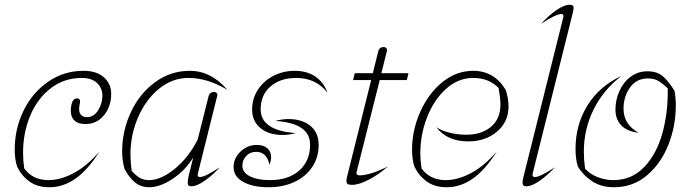

<svg xmlns="http://www.w3.org/2000/svg" viewBox="-20 -778 2905 808"><path d="M52 -77Q42 -107 42 -149Q42 -236 79 -312Q116 -388 182.5 -434Q249 -480 331 -480Q387 -480 417.5 -452.5Q448 -425 448 -383Q448 -331 418 -293.5Q388 -256 339 -256Q309 -256 293.5 -270.5Q278 -285 278 -311Q278 -333 284 -348.5Q290 -364 304 -364Q317 -364 317 -351Q317 -346 315 -338Q313 -330 313 -319Q313 -303 321.5 -294Q330 -285 346 -285Q375 -285 393 -314Q411 -343 411 -375Q411 -407 388.5 -428.5Q366 -450 324 -450Q250 -450 193.5 -406.5Q137 -363 107 -291Q77 -219 77 -135Q77 -102 82 -69Q118 -20 184 -20Q235 -20 291 -50Q347 -80 399 -141Q350 -63 298 -26.5Q246 10 188 10Q137 10 103.5 -14.5Q70 -39 52 -77Z M812 -41Q812 -33 821 -33Q832 -33 851.5 -42.5Q871 -52 905 -74Q872 -38 839.5 -16Q807 6 785 6Q777 6 773.5 2.5Q770 -1 770 -9Q770 -18 773 -34L793 -115Q759 -60 706 -25Q653 10 608 10Q573 10 548.5 -10Q524 -30 504 -67Q494 -104 494 -140Q494 -227 530.5 -305.5Q567 -384 632.5 -432Q698 -480 779 -480Q868 -480 937 -400Q853 -450 774 -450Q704 -450 648 -403.5Q592 -357 560.5 -283Q529 -209 529 -129Q529 -94 534 -59Q552 -39 568.5 -29.5Q585 -20 607 -20Q657 -20 715 -67Q773 -114 812 -191L858 -374Q860 -382 866 -386.5Q872 -391 880 -391Q888 -391 892 -386.5Q896 -382 894 -374L813 -49Q812 -46 812 -41Z M1041 -317Q1041 -364 1066 -401.5Q1091 -439 1132 -459.5Q1173 -480 1220 -480Q1272 -480 1307.5 -455.5Q1343 -431 1358 -388Q1310 -450 1227 -450Q1159 -450 1118 -414Q1077 -378 1077 -318Q1077 -273 1114.5 -248Q1152 -223 1225 -218Q1196 -210 1169 -210Q1111 -210 1076 -239Q1041 -268 1041 -317ZM963 -75Q963 -112 992 -140Q1021 -168 1061 -168Q1089 -168 1105 -154Q1121 -140 1121 -117Q1121 -102 1114 -85Q1102 -139 1058 -139Q1032 -139 1016 -121.5Q1000 -104 1000 -81Q1000 -52 1032 -36Q1064 -20 1116 -20Q1194 -20 1239.5 -60.5Q1285 -101 1285 -169Q1285 -260 1138 -269Q1168 -277 1194 -277Q1251 -277 1286 -248.5Q1321 -220 1321 -169Q1321 -115 1293.5 -74.5Q1266 -34 1218.5 -12Q1171 10 1110 10Q1044 10 1003.5 -12.5Q963 -35 963 -75Z M1481 -55Q1480 -53 1480 -50Q1480 -40 1494 -40Q1513 -40 1543.5 -49Q1574 -58 1613 -78Q1573 -43 1531.5 -21.5Q1490 0 1461 0Q1449 0 1443.5 -3.5Q1438 -7 1438 -16Q1438 -27 1442 -40L1542 -441H1466L1473 -470H1549L1572 -563Q1577 -580 1594 -580Q1602 -580 1606 -575Q1610 -570 1608 -563L1585 -470H1699L1692 -441H1578Z M1724 -77Q1714 -107 1714 -149Q1714 -228 1747.5 -305Q1781 -382 1840 -431Q1899 -480 1971 -480Q2060 -480 2108 -400Q2120 -364 2120 -330Q2120 -265 2071.5 -224Q2023 -183 1951 -183Q1861 -183 1816 -243Q1838 -228 1872 -219.5Q1906 -211 1941 -211Q2007 -211 2046.5 -244.5Q2086 -278 2086 -338Q2086 -366 2078 -408Q2037 -450 1972 -450Q1908 -450 1857 -404Q1806 -358 1777.5 -285Q1749 -212 1749 -135Q1749 -102 1754 -69Q1790 -20 1856 -20Q1907 -20 1963 -50Q2019 -80 2071 -141Q2022 -63 1970 -26.5Q1918 10 1860 10Q1809 10 1775.5 -14.5Q1742 -39 1724 -77Z M2179 -9Q2179 -19 2183 -34L2350 -703Q2351 -706 2351 -711Q2351 -719 2342 -719Q2320 -719 2257 -678Q2290 -714 2322.5 -736Q2355 -758 2377 -758Q2386 -758 2390 -755Q2394 -752 2394 -745Q2394 -738 2389 -718L2222 -49Q2221 -47 2221 -42Q2221 -33 2231 -33Q2253 -33 2315 -74Q2283 -39 2250 -16.5Q2217 6 2195 6Q2179 6 2179 -9Z M2412 -77Q2402 -108 2402 -151Q2402 -253 2452 -334Q2502 -415 2596 -459Q2520 -401 2478.5 -318Q2437 -235 2437 -140Q2437 -106 2442 -69Q2461 -46 2494 -33Q2527 -20 2561 -20Q2639 -20 2691.5 -75.5Q2744 -131 2768 -219Q2792 -307 2790 -406Q2766 -429 2748.5 -438.5Q2731 -448 2707 -448Q2659 -448 2631.5 -410Q2604 -372 2604 -320Q2604 -254 2668 -219Q2619 -225 2594.5 -250.5Q2570 -276 2570 -317Q2570 -358 2587 -395.5Q2604 -433 2634.5 -455.5Q2665 -478 2705 -478Q2745 -478 2769.5 -457Q2794 -436 2819 -395Q2824 -365 2824 -334Q2824 -247 2792.5 -168Q2761 -89 2702 -39.5Q2643 10 2564 10Q2511 10 2473 -14.5Q2435 -39 2412 -77Z"/></svg>

Font: Srisakdi
Style: Regular
Weight: 400
Designer: Cadson Demak Co.,Ltd.
Foundry: Cadson Demak Co.,Ltd.
Version: Version 1.000